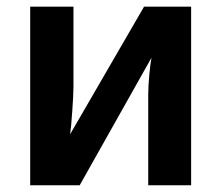

<svg xmlns="http://www.w3.org/2000/svg" viewBox="-20 -548 655 568"><path d="M197.3 -528.3V-291Q197.3 -268.6 193.8 -219.2Q190.4 -169.9 187.5 -150.9L406.2 -528.3H545.4V0H418.5V-268.6Q418.5 -293 421.9 -328.6Q425.3 -364.3 428.2 -377.4L215.8 0H69.3V-528.3Z"/></svg>

Font: Arial
Style: Bold
Weight: 700
Designer: Steve Matteson
Foundry: Ascender Corporation
Version: Version 2.00.3